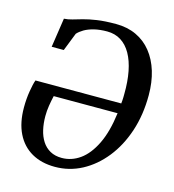

<svg xmlns="http://www.w3.org/2000/svg" viewBox="-112 -845 864 951"><g transform="rotate(15 320.0 -370.0)"><path d="M87 -559.5 109.5 -709.5Q130 -710.5 151.2 -716.8Q172.5 -723 200.5 -731Q228.5 -739 268.5 -745Q308.5 -751 366.5 -751Q424.5 -751 470.5 -729.5Q516.5 -708 548.2 -668.2Q580 -628.5 596.8 -573.5Q613.5 -518.5 613.5 -451.5Q613.5 -351 585.5 -266.5Q557.5 -182 507.8 -119.8Q458 -57.5 393.5 -23.2Q329 11 255.5 11Q186.5 11 136.2 -17.8Q86 -46.5 59 -101.2Q32 -156 32 -234Q32 -277 38.5 -317Q45 -357 52.5 -377.5H492.5Q493.5 -385.5 494 -393.5Q494.5 -401.5 494.8 -409.8Q495 -418 495 -426.5Q496 -490.5 486 -541.8Q476 -593 455.5 -629.2Q435 -665.5 404.2 -684.8Q373.5 -704 333.5 -704Q296 -704 266.8 -696.8Q237.5 -689.5 217.5 -677.8Q197.5 -666 185.5 -652.5L149 -559.5ZM487.5 -326H160Q154 -300 149.8 -273.8Q145.5 -247.5 145.5 -219.5Q145.5 -183 152.8 -150.8Q160 -118.5 176 -93.5Q192 -68.5 217.2 -54.5Q242.5 -40.5 277 -40.5Q327 -40.5 370 -71Q413 -101.5 444 -164.8Q475 -228 487.5 -326Z"/></g></svg>

Font: Merriweather 28pt Medium
Style: Italic
Weight: 500
Italic angle: -7.8°
Version: Version 2.101